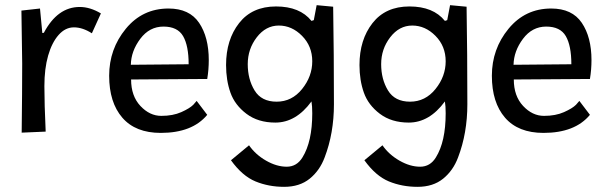

<svg xmlns="http://www.w3.org/2000/svg" viewBox="-20 -510 2343 744"><path d="M63 -469 135 -477 144 -382 150 -383Q203 -483 289 -483Q329 -483 371 -458L336 -381Q300 -404 266.5 -404Q233 -404 207 -374.5Q181 -345 166.5 -294.5Q152 -244 152 -176Q152 -108 157 0L64 4Q66 -158 66 -264Z M783 -204 488 -202Q488 -138 524 -99.5Q560 -61 605 -61Q650 -61 682.5 -75.5Q715 -90 729 -104L742 -119L783 -65Q725 5 603 5Q505 5 454 -54Q403 -113 403 -216.5Q403 -320 467.5 -398.5Q532 -477 633 -477Q714 -477 751.5 -421.5Q789 -366 789 -277Q789 -240 783 -204ZM487 -259 711 -261Q711 -333 689.5 -370Q668 -407 613.5 -407Q559 -407 523.5 -359.5Q488 -312 487 -259Z M1187 -429 1196 -432 1207 -490 1271 -484Q1274 -300 1274 -106Q1274 6 1238 100Q1219 151 1180 182.5Q1141 214 1081 214Q1021 214 970 193Q919 172 875 111L945 53Q970 89 1011 112.5Q1052 136 1091 136Q1130 136 1152 100Q1190 39 1190 -71Q1190 -99 1187 -117Q1127 -35 1047 -35Q980 -35 935 -69Q890 -103 873 -151Q856 -199 856 -258Q856 -356 906.5 -420.5Q957 -485 1049.5 -485Q1142 -485 1187 -429ZM1052 -116Q1111 -116 1150.5 -165Q1190 -214 1190 -272.5Q1190 -331 1150.5 -371Q1111 -411 1060.5 -411Q1010 -411 975 -365.5Q940 -320 940 -261.5Q940 -203 966.5 -159.5Q993 -116 1052 -116Z M1704 -429 1713 -432 1724 -490 1788 -484Q1791 -300 1791 -106Q1791 6 1755 100Q1736 151 1697 182.5Q1658 214 1598 214Q1538 214 1487 193Q1436 172 1392 111L1462 53Q1487 89 1528 112.5Q1569 136 1608 136Q1647 136 1669 100Q1707 39 1707 -71Q1707 -99 1704 -117Q1644 -35 1564 -35Q1497 -35 1452 -69Q1407 -103 1390 -151Q1373 -199 1373 -258Q1373 -356 1423.5 -420.5Q1474 -485 1566.5 -485Q1659 -485 1704 -429ZM1569 -116Q1628 -116 1667.5 -165Q1707 -214 1707 -272.5Q1707 -331 1667.5 -371Q1628 -411 1577.5 -411Q1527 -411 1492 -365.5Q1457 -320 1457 -261.5Q1457 -203 1483.5 -159.5Q1510 -116 1569 -116Z M2266 -204 1971 -202Q1971 -138 2007 -99.5Q2043 -61 2088 -61Q2133 -61 2165.5 -75.5Q2198 -90 2212 -104L2225 -119L2266 -65Q2208 5 2086 5Q1988 5 1937 -54Q1886 -113 1886 -216.5Q1886 -320 1950.5 -398.5Q2015 -477 2116 -477Q2197 -477 2234.5 -421.5Q2272 -366 2272 -277Q2272 -240 2266 -204ZM1970 -259 2194 -261Q2194 -333 2172.5 -370Q2151 -407 2096.5 -407Q2042 -407 2006.5 -359.5Q1971 -312 1970 -259Z"/></svg>

Font: Fresca
Style: Regular
Weight: 400
Designer: Iván Moreno
Foundry: Fontstage
Version: Version 1.001